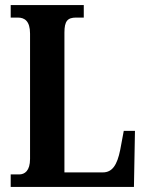

<svg xmlns="http://www.w3.org/2000/svg" viewBox="-20 -734 575 754"><path d="M22 0H506L510 -220H466L452 -145C440 -86 421 -57 384 -57H233V-606C233 -651 245 -665 279 -665H309V-714H22V-665H50C77 -665 98 -651 98 -602V-110C98 -63 77 -49 55 -49H22Z"/></svg>

Font: Noto Serif Bengali ExtraCondensed
Style: Bold
Weight: 700
Width: 2
Designer: Juan Bruce, Universal Thirst, Indian Type Foundry and the Monotype Design Team.
Foundry: Monotype Imaging Inc.
Version: Version 2.003